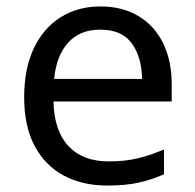

<svg xmlns="http://www.w3.org/2000/svg" viewBox="-20 -566 604 596"><path d="M292 -546Q360 -546 410 -516Q460 -486 486.5 -431.5Q513 -377 513 -304V-251H146Q148 -160 192.5 -112.5Q237 -65 317 -65Q368 -65 407.5 -74.5Q447 -84 489 -102V-25Q448 -7 408 1.5Q368 10 313 10Q236 10 178 -21Q120 -52 87.5 -113Q55 -174 55 -264Q55 -352 84.5 -415Q114 -478 167.5 -512Q221 -546 292 -546ZM291 -474Q228 -474 191.5 -433.5Q155 -393 148 -321H421Q420 -389 389 -431.5Q358 -474 291 -474Z"/></svg>

Font: Apis
Style: Regular
Weight: 400
Designer: Monotype Design Team
Foundry: Monotype Imaging Inc.
Version: Version 2.000; build 0001